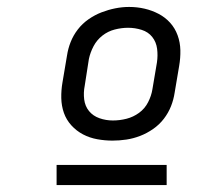

<svg xmlns="http://www.w3.org/2000/svg" viewBox="-20 -722 640 553"><path d="M304 -317Q282 -317 260 -321Q238 -325 219 -335Q200 -345 185.5 -361Q171 -377 164 -397Q157 -417 156.5 -439.5Q156 -462 160 -485L173 -562Q176 -582 183.5 -601Q191 -620 204 -637Q217 -654 235 -666.5Q253 -679 272.5 -686.5Q292 -694 312 -698Q332 -702 352 -702Q375 -702 396.5 -697Q418 -692 437 -682Q456 -672 470 -656.5Q484 -641 491.5 -620.5Q499 -600 499.5 -577.5Q500 -555 496 -532L483 -455Q480 -435 472.5 -416Q465 -397 452 -380Q439 -363 421 -350.5Q403 -338 383.5 -330.5Q364 -323 344 -320Q324 -317 304 -317ZM305 -375Q325 -375 344.5 -380Q364 -385 380.5 -397Q397 -409 406.5 -427.5Q416 -446 419 -465L432 -542Q435 -562 432.5 -581.5Q430 -601 418.5 -615.5Q407 -630 388 -636Q369 -642 349 -642Q330 -642 310.5 -637Q291 -632 275 -619.5Q259 -607 249.5 -589Q240 -571 236 -552L224 -475Q220 -455 222.5 -435.5Q225 -416 236.5 -402Q248 -388 266.5 -381.5Q285 -375 305 -375ZM143 -189V-247H460V-189Z"/></svg>

Font: Iosevka Slab LtExObl
Style: Regular
Weight: 300
Width: 7
Italic angle: -9°
Monospace: yes
Designer: Belleve Invis
Foundry: Belleve Invis
Version: Version 11.1.0; ttfautohint (v1.8.3)